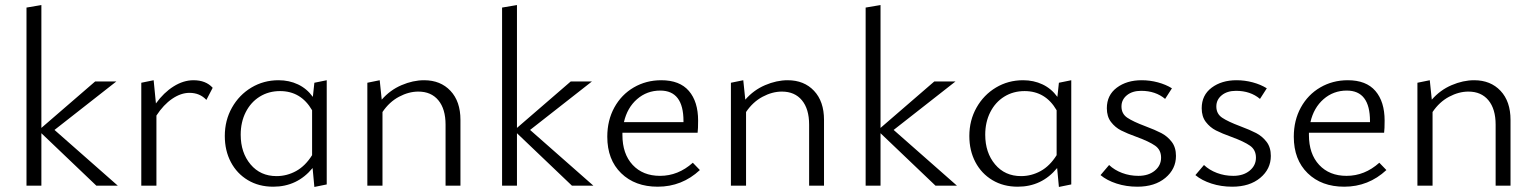

<svg xmlns="http://www.w3.org/2000/svg" viewBox="-20 -736 6087 761"><path d="M362 0 144 -208V0H85V-706L144 -716V-229L357 -413H441L196 -221L447 0Z M823 -388 798 -340Q772 -368 731 -368Q697 -368 662.5 -344.5Q628 -321 600 -278V0H540V-408L589 -418L598 -326Q629 -369 668 -393.5Q707 -418 747 -418Q796 -418 823 -388Z M1275 -418V-5L1226 5L1219 -70Q1158 4 1063 4Q1006 4 962.5 -22Q919 -48 895 -93.5Q871 -139 871 -197Q871 -259 899.5 -309.5Q928 -360 976.5 -389Q1025 -418 1084 -418Q1126 -418 1161 -401.5Q1196 -385 1220 -352L1226 -408ZM1217 -121V-299Q1173 -375 1090 -375Q1045 -375 1009.5 -353Q974 -331 954 -291.5Q934 -252 934 -202Q934 -131 973 -84.5Q1012 -38 1076 -38Q1117 -38 1153.5 -58Q1190 -78 1217 -121Z M1805 -261V0H1746V-242Q1746 -304 1717.5 -338.5Q1689 -373 1638 -373Q1600 -373 1561.5 -352.5Q1523 -332 1496 -292V0H1436V-408L1485 -418L1493 -341Q1526 -379 1571.5 -398.5Q1617 -418 1661 -418Q1726 -418 1765.5 -376Q1805 -334 1805 -261Z M2247 0 2029 -208V0H1970V-706L2029 -716V-229L2242 -413H2326L2081 -221L2332 0Z M2754 -62Q2683 4 2587 4Q2497 4 2442 -49.5Q2387 -103 2387 -194Q2387 -259 2415 -310Q2443 -361 2492 -389.5Q2541 -418 2601 -418Q2674 -418 2710.5 -375.5Q2747 -333 2747 -258Q2747 -225 2745 -210H2447V-201Q2447 -126 2487.5 -82.5Q2528 -39 2596 -39Q2668 -39 2726 -91ZM2453 -252H2689V-256Q2689 -377 2597 -377Q2544 -377 2505 -343Q2466 -309 2453 -252Z M3246 -261V0H3187V-242Q3187 -304 3158.5 -338.5Q3130 -373 3079 -373Q3041 -373 3002.5 -352.5Q2964 -332 2937 -292V0H2877V-408L2926 -418L2934 -341Q2967 -379 3012.5 -398.5Q3058 -418 3102 -418Q3167 -418 3206.5 -376Q3246 -334 3246 -261Z M3688 0 3470 -208V0H3411V-706L3470 -716V-229L3683 -413H3767L3522 -221L3773 0Z M4226 -418V-5L4177 5L4170 -70Q4109 4 4014 4Q3957 4 3913.5 -22Q3870 -48 3846 -93.5Q3822 -139 3822 -197Q3822 -259 3850.5 -309.5Q3879 -360 3927.5 -389Q3976 -418 4035 -418Q4077 -418 4112 -401.5Q4147 -385 4171 -352L4177 -408ZM4168 -121V-299Q4124 -375 4041 -375Q3996 -375 3960.5 -353Q3925 -331 3905 -291.5Q3885 -252 3885 -202Q3885 -131 3924 -84.5Q3963 -38 4027 -38Q4068 -38 4104.5 -58Q4141 -78 4168 -121Z M4342 -42 4376 -82Q4397 -62 4427.5 -50.5Q4458 -39 4492 -39Q4532 -39 4557 -59.5Q4582 -80 4582 -111Q4582 -142 4558.5 -158.5Q4535 -175 4486 -193Q4447 -207 4423.5 -219Q4400 -231 4383.5 -252.5Q4367 -274 4367 -307Q4367 -359 4406.5 -388.5Q4446 -418 4505 -418Q4538 -418 4569.5 -409.5Q4601 -401 4625 -386L4598 -344Q4560 -376 4503 -376Q4468 -376 4446.5 -358.5Q4425 -341 4425 -314Q4425 -285 4448 -269.5Q4471 -254 4519 -236Q4559 -221 4583 -208.5Q4607 -196 4624 -174Q4641 -152 4641 -118Q4641 -66 4599 -31Q4557 4 4488 4Q4444 4 4405.5 -8.5Q4367 -21 4342 -42Z M4718 -42 4752 -82Q4773 -62 4803.5 -50.5Q4834 -39 4868 -39Q4908 -39 4933 -59.5Q4958 -80 4958 -111Q4958 -142 4934.5 -158.5Q4911 -175 4862 -193Q4823 -207 4799.5 -219Q4776 -231 4759.5 -252.5Q4743 -274 4743 -307Q4743 -359 4782.5 -388.5Q4822 -418 4881 -418Q4914 -418 4945.5 -409.5Q4977 -401 5001 -386L4974 -344Q4936 -376 4879 -376Q4844 -376 4822.5 -358.5Q4801 -341 4801 -314Q4801 -285 4824 -269.5Q4847 -254 4895 -236Q4935 -221 4959 -208.5Q4983 -196 5000 -174Q5017 -152 5017 -118Q5017 -66 4975 -31Q4933 4 4864 4Q4820 4 4781.5 -8.5Q4743 -21 4718 -42Z M5475 -62Q5404 4 5308 4Q5218 4 5163 -49.5Q5108 -103 5108 -194Q5108 -259 5136 -310Q5164 -361 5213 -389.5Q5262 -418 5322 -418Q5395 -418 5431.5 -375.5Q5468 -333 5468 -258Q5468 -225 5466 -210H5168V-201Q5168 -126 5208.5 -82.5Q5249 -39 5317 -39Q5389 -39 5447 -91ZM5174 -252H5410V-256Q5410 -377 5318 -377Q5265 -377 5226 -343Q5187 -309 5174 -252Z M5967 -261V0H5908V-242Q5908 -304 5879.5 -338.5Q5851 -373 5800 -373Q5762 -373 5723.5 -352.5Q5685 -332 5658 -292V0H5598V-408L5647 -418L5655 -341Q5688 -379 5733.5 -398.5Q5779 -418 5823 -418Q5888 -418 5927.5 -376Q5967 -334 5967 -261Z"/></svg>

Font: Ysabeau Infant Semilight
Style: Regular
Weight: 300
Designer: Christian Thalmann (Catharsis Fonts)
Version: Version 0.003